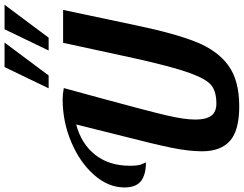

<svg xmlns="http://www.w3.org/2000/svg" viewBox="-136 -908 1046 823"><g transform="rotate(-90 386.5 -496.0)"><path d="M511 -999 420 -810H475L616 -999ZM673 -999 582 -810H637L778 -999ZM194.5 -33C224.2 -6.3 273.7 7 343 7C416.3 7 474.3 -8.3 517 -39C559.7 -69.7 593.3 -115.5 618 -176.5C642.7 -237.5 666.7 -324 690 -436L756 -748H615L548 -439C524 -331.7 503.2 -253.7 485.5 -205C467.8 -156.3 449.8 -125.2 431.5 -111.5C413.2 -97.8 387.7 -91 355 -91C330.3 -91 312.7 -98.5 302 -113.5C291.3 -128.5 286 -151 286 -181C286 -212.3 292 -253.7 304 -305C316 -356.3 340.3 -449.3 377 -584L421 -745C403.7 -748.3 387.7 -750 373 -750C309 -750 247.8 -737.7 189.5 -713C131.2 -688.3 84.2 -655.7 48.5 -615C12.8 -574.3 -5 -531 -5 -485C-5 -452.3 4 -428.8 22 -414.5C40 -400.2 66.7 -393 102 -393C102 -395 99.7 -400.7 95 -410C90.3 -419.3 88 -436.7 88 -462C88 -521.3 103.7 -570.8 135 -610.5C166.3 -650.2 209.7 -677.3 265 -692L232 -560L215 -492C192.3 -404 175.8 -335 165.5 -285C155.2 -235 150 -190.7 150 -152C150 -99.3 164.8 -59.7 194.5 -33Z"/></g></svg>

Font: DonutKreme
Style: Regular
Weight: 400
Designer: Impallari Type
Foundry: Impallari Type
Version: Version 2.100